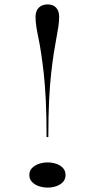

<svg xmlns="http://www.w3.org/2000/svg" viewBox="-20 -835 430 870"><path d="M196 -815Q221 -815 234.5 -800Q248 -785 248 -759Q248 -737 244.5 -714Q241 -691 235.5 -662.5Q230 -634 224 -595.5Q218 -557 212 -504.5Q206 -452 202.5 -380.5Q199 -309 199 -214H191Q191 -309 187.5 -380.5Q184 -452 178 -504.5Q172 -557 166 -596Q160 -635 154 -663.5Q148 -692 144.5 -715Q141 -738 141 -759Q141 -785 155.5 -800Q170 -815 196 -815ZM196 -99Q217 -99 235.5 -92.5Q254 -86 265.5 -73.5Q277 -61 277 -42Q277 -23 265.5 -10.5Q254 2 235.5 8.5Q217 15 196 15Q175 15 156 8.5Q137 2 125 -10.5Q113 -23 113 -42Q113 -61 125 -73.5Q137 -86 156 -92.5Q175 -99 196 -99Z"/></svg>

Font: Kalnia SemiExpanded Light
Style: Regular
Weight: 300
Width: 6
Designer: Frida Medrano
Foundry: Frida Medrano
Version: Version 1.105